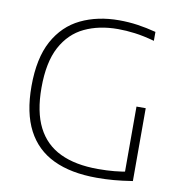

<svg xmlns="http://www.w3.org/2000/svg" viewBox="-83 -828 871 911"><g transform="rotate(10 352.0 -372.0)"><path d="M442 5.5Q318 5.5 233.5 -34.8Q149 -75 105.8 -157.8Q62.5 -240.5 62.5 -369Q62.5 -504 108.2 -587.8Q154 -671.5 234.5 -710.2Q315 -749 418.5 -749Q464 -749 507.2 -742.8Q550.5 -736.5 597 -724.5V-681.5Q544.5 -696 502 -701.5Q459.5 -707 420.5 -707Q329.5 -707 259.8 -674Q190 -641 150.2 -567Q110.5 -493 110.5 -370Q110.5 -254 147.8 -180.5Q185 -107 258.5 -71.8Q332 -36.5 441 -36.5Q485 -36.5 520.5 -40Q556 -43.5 587 -49.5L570 -27.5V-360H614.5V-9Q563.5 -1 524.2 2.2Q485 5.5 442 5.5Z"/></g></svg>

Font: Encode Sans SC SemiExpanded ExtraLight
Style: Regular
Weight: 250
Width: 6
Designer: Multiple Designers
Foundry: Impallari Type
Version: Version 3.002